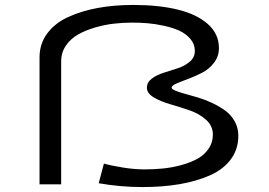

<svg xmlns="http://www.w3.org/2000/svg" viewBox="-20 -746 1090 777"><path d="M674.5 -391.5Q674.5 -385.5 689.5 -379.2Q704.5 -373 728.2 -366.5Q752 -360 780.8 -351.5Q809.5 -343 838.2 -329.5Q867 -316 890.8 -299Q914.5 -282 929.5 -255.5Q944.5 -229 944.5 -197Q944.5 -142 913.8 -100.8Q883 -59.5 828.2 -35.8Q773.5 -12 705.8 -0.5Q638 11 556.5 11Q466.5 11 379.5 -4.5L400.5 -84Q430.5 -75.5 477.2 -68Q524 -60.5 564 -60.5Q603.5 -60.5 640.5 -64.2Q677.5 -68 714.8 -78.2Q752 -88.5 779.5 -103.8Q807 -119 824.2 -144.2Q841.5 -169.5 841.5 -201.5Q841.5 -236.5 814 -261.2Q786.5 -286 747.2 -299.5Q708 -313 668.8 -324.2Q629.5 -335.5 602 -352Q574.5 -368.5 574.5 -391Q574.5 -413 594.5 -428Q614.5 -443 643 -451.8Q671.5 -460.5 700 -470Q728.5 -479.5 748.5 -496.8Q768.5 -514 768.5 -540Q768.5 -567.5 750.5 -588.5Q732.5 -609.5 705.8 -621.8Q679 -634 643.2 -641.8Q607.5 -649.5 576.8 -652Q546 -654.5 515 -654.5Q477.5 -654.5 440.5 -650.2Q403.5 -646 364.2 -634.5Q325 -623 295.2 -606Q265.5 -589 246.5 -561Q227.5 -533 227.5 -497.5V0H140V-514Q140 -568.5 170.8 -610.2Q201.5 -652 255.2 -676.8Q309 -701.5 375.5 -713.8Q442 -726 519 -726Q622.5 -726 699.2 -707.2Q776 -688.5 821 -648.8Q866 -609 866 -551.5Q866 -518 846.2 -492.2Q826.5 -466.5 798.5 -452Q770.5 -437.5 742.2 -427Q714 -416.5 694.2 -408Q674.5 -399.5 674.5 -391.5Z"/></svg>

Font: League Mono Extended Light
Style: Regular
Weight: 300
Width: 9
Designer: Tyler Finck
Foundry: The League of Moveable Type / Tyler Finck
Version: Version 2.210